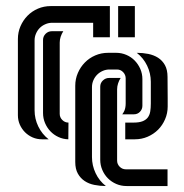

<svg xmlns="http://www.w3.org/2000/svg" viewBox="-20 -460 606 634"><path d="M152.3 -384.8Q140.6 -384.8 129.9 -380.1Q119.1 -375.5 111.3 -367.7Q103.5 -359.9 98.9 -349.1Q94.2 -338.4 94.2 -326.7V-95.7Q94.2 -67.9 106.4 -42.5Q118.7 -17.1 140.6 0H118.7Q102.1 0 87.6 -6.3Q73.2 -12.7 62.5 -23.4Q51.8 -34.2 45.4 -48.6Q39.1 -63 39.1 -79.6V-331.1Q39.1 -353.5 47.6 -373.3Q56.2 -393.1 70.8 -408Q85.4 -422.9 105.2 -431.4Q125 -439.9 147.5 -439.9H342.8V-336.9H287.6V-384.8ZM383.8 -82.5Q388.7 -89.4 390.9 -94.7Q393.1 -100.1 394 -106Q395 -111.8 395 -118.9Q395 -126 395 -135.7V-201.2Q395 -212.9 386.7 -221.7Q378.4 -230.5 366.2 -230.5H341.3Q329.6 -230.5 319.1 -225.8Q308.6 -221.2 300.8 -213.4Q293 -205.6 288.3 -194.8Q283.7 -184.1 283.7 -172.4V58.6Q283.7 86.4 295.7 111.8Q307.6 137.2 329.6 154.3Q310.1 154.3 291.7 150.6Q273.4 147 259.5 137.7Q245.6 128.4 237.1 113.3Q228.5 98.1 228.5 74.7V-176.8Q228.5 -199.2 237.1 -219Q245.6 -238.8 260.3 -253.7Q274.9 -268.6 294.7 -277.1Q314.5 -285.6 336.9 -285.6H363.8Q381.3 -285.6 397.2 -278.8Q413.1 -272 424.8 -260Q436.5 -248 443.4 -232.2Q450.2 -216.3 450.2 -198.7V-110.8Q450.2 -99.1 442.1 -90.8Q434.1 -82.5 421.9 -82.5ZM533.2 154.3H397.9Q379.9 154.3 364 147.5Q348.1 140.6 336.4 128.9Q324.7 117.2 317.9 101.3Q311 85.4 311 67.4V-173.8Q311 -186 319.8 -194.3Q328.6 -202.6 340.3 -202.6H378.4Q373 -194.3 369.9 -184.6Q366.7 -174.8 366.7 -165V70.3Q366.7 82 375.2 90.6Q383.8 99.1 395.5 99.1H533.2ZM205.6 0Q188 -0.5 172.9 -7.6Q157.7 -14.6 146.5 -26.4Q135.3 -38.1 128.7 -53.7Q122.1 -69.3 122.1 -86.9V-328.1Q122.1 -339.8 130.6 -348.4Q139.2 -356.9 150.9 -356.9H189Q183.6 -348.6 180.4 -338.9Q177.2 -329.1 177.2 -319.3V-84Q177.2 -72.3 185.8 -63.7Q194.3 -55.2 206.1 -55.2ZM393.6 -55.2H420.9Q439.5 -55.2 450.7 -59.6Q461.9 -64 468 -72Q474.1 -80.1 476.1 -91.8Q478 -103.5 478 -118.2V-189.9Q478 -217.8 465.8 -243.2Q453.6 -268.6 431.6 -285.6Q451.2 -285.6 469.5 -282Q487.8 -278.3 502 -269.3Q516.1 -260.3 524.7 -244.9Q533.2 -229.5 533.2 -206.1L533.7 -136.2V-108.4Q533.7 -85.9 525.1 -66.2Q516.6 -46.4 502 -31.7Q487.3 -17.1 467.5 -8.5Q447.8 0 425.3 0H393.6ZM425.3 -336.9H370.1V-439.9H425.3Z"/></svg>

Font: Isar CAT
Style: Regular
Weight: 400
Designer: Digitized by Peter Wiegel
Foundry: CAT-Fonts, Peter Wiegel
Version: Version 1.000; ttfautohint (v1.3)